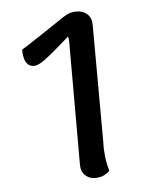

<svg xmlns="http://www.w3.org/2000/svg" viewBox="-42 -742 408 548"><g transform="rotate(-5 162.0 -468.0)"><path d="M209 -229Q192 -229 180.5 -240Q169 -251 169 -270V-607Q169 -617 169 -624Q169 -631 167 -638Q152 -625 132 -607.5Q112 -590 93.5 -576.5Q75 -563 64 -563Q52 -563 45.5 -569.5Q39 -576 36.5 -585.5Q34 -595 33.5 -602.5Q33 -610 33 -612Q35 -613 47 -620.5Q59 -628 76 -639.5Q93 -651 111.5 -663Q130 -675 145 -685.5Q160 -696 168 -700Q173 -703 180.5 -705Q188 -707 197 -707Q216 -707 228 -696Q240 -685 240 -665L241 -329Q240 -310 242.5 -288Q245 -266 251 -246Q247 -241 236 -235Q225 -229 209 -229Z"/></g></svg>

Font: Arima Medium
Style: Regular
Weight: 500
Designer: Joana Correia and Natanael Gama
Foundry: NDISCOVER
Version: Version 1.101;gftools[0.9.23]